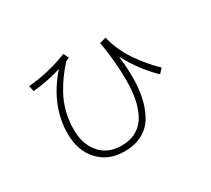

<svg xmlns="http://www.w3.org/2000/svg" viewBox="-133 -909 1266 1153"><g transform="rotate(-30 500.0 -332.5)"><path d="M132.8 -612.3Q283.2 -627 407.2 -677.7L424.8 -641.6L399.4 -629.9Q366.2 -591.8 343.3 -561Q320.3 -530.3 292.5 -481Q264.6 -431.6 249.5 -373Q234.4 -314.5 234.4 -250Q234.4 -151.4 288.1 -88.4Q341.8 -25.4 436.5 -25.4Q498 -25.4 542 -51.3Q585.9 -77.1 610.4 -123.5Q634.8 -169.9 645.5 -226.1Q656.2 -282.2 656.2 -351.6Q656.2 -483.4 631.8 -623L675.8 -635.7Q698.2 -540 756.8 -455.1Q815.4 -370.1 877.9 -311.5L849.6 -281.2Q753.9 -373 689.5 -495.1Q688.5 -494.1 690.4 -480.5Q692.4 -466.8 695.3 -430.2Q698.2 -393.6 698.2 -349.6Q698.2 -275.4 685.5 -214.4Q672.9 -153.3 644.5 -100.1Q616.2 -46.9 563 -16.6Q509.8 13.7 435.5 13.7Q324.2 13.7 257.3 -58.6Q190.4 -130.9 190.4 -248Q190.4 -443.4 338.9 -612.3Q241.2 -583 141.6 -573.2Z"/></g></svg>

Font: Gothic A1 ExtraLight
Style: Regular
Weight: 275
Designer: HanYang I&C Co.,Ltd.
Foundry: HanYang I&C Co.,Ltd.
Version: Version 2.50